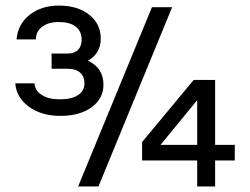

<svg xmlns="http://www.w3.org/2000/svg" viewBox="-20 -676 907 696"><path d="M167 -426.8V-481.9H225.1Q249.5 -481.9 262.7 -495.1Q275.9 -508.3 275.9 -532.2Q275.9 -563 254.4 -579.6Q232.9 -596.2 192.9 -596.2Q155.8 -596.2 133.1 -579.3Q110.4 -562.5 109.9 -533.2H40Q44.4 -587.9 86.9 -621.8Q129.4 -655.8 193.8 -655.8Q261.2 -655.8 303.2 -622.8Q345.2 -589.8 345.2 -536.1Q345.2 -481.9 298.8 -456.1Q355 -429.7 355 -369.1Q355 -318.4 312 -287.1Q269 -255.9 199.2 -255.9Q130.9 -255.9 85.2 -288.8Q39.6 -321.8 35.2 -374H105Q106.4 -347.7 131.3 -331.8Q156.2 -315.9 196.8 -315.9Q239.3 -315.9 262.7 -331.1Q286.1 -346.2 286.1 -374Q286.1 -399.4 270 -413.1Q253.9 -426.8 225.1 -426.8ZM530.8 -649.9H604L336.9 0H263.2ZM759.8 -94.2V0H694.8V-94.2H495.1V-161.1L682.1 -386.2H759.8V-150.9H831.1V-94.2ZM694.8 -150.9V-313L562 -150.9Z"/></svg>

Font: Overused Grotesk
Style: Regular
Weight: 400
Version: Version 0.002